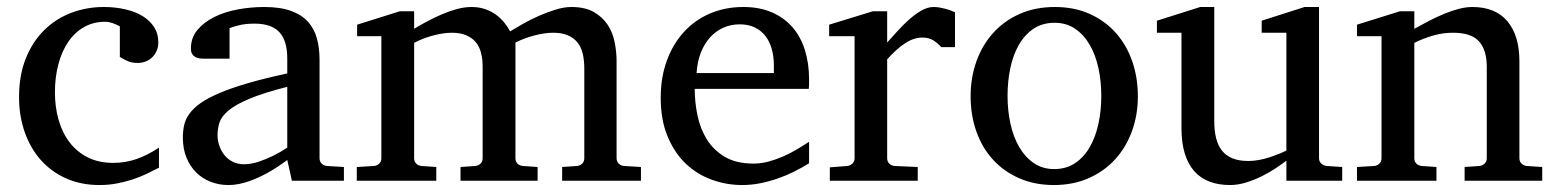

<svg xmlns="http://www.w3.org/2000/svg" viewBox="-20 -514 4426 546"><path d="M432.1 -37.1Q415 -28.3 396.2 -19.3Q377.4 -10.3 356.2 -3.4Q335 3.4 311.8 7.8Q288.6 12.2 263.2 12.2Q210.4 12.2 168.2 -6.6Q126 -25.4 96.2 -58.8Q66.4 -92.3 50.3 -138.2Q34.2 -184.1 34.2 -237.8Q34.2 -300.8 53.7 -348.6Q73.2 -396.5 106.4 -429Q139.6 -461.4 183.3 -477.8Q227.1 -494.1 274.9 -494.1Q307.6 -494.1 336.2 -487.5Q364.7 -481 385.5 -468.3Q406.2 -455.6 418.2 -437Q430.2 -418.5 430.2 -394Q430.2 -379.4 425 -368.4Q419.9 -357.4 411.6 -349.9Q403.3 -342.3 392.8 -338.6Q382.3 -335 371.1 -335Q354.5 -335 342.3 -340.6Q330.1 -346.2 320.8 -352.1V-439Q310.5 -444.8 299.6 -448.5Q288.6 -452.1 278.8 -452.1Q245.6 -452.1 219 -437Q192.4 -421.9 174.1 -395Q155.8 -368.2 146 -331.3Q136.2 -294.4 136.2 -251Q136.2 -209.5 146.7 -172.9Q157.2 -136.2 178 -109.1Q198.7 -82 229.7 -66.4Q260.7 -50.8 301.8 -50.8Q336.9 -50.8 368.4 -61.8Q399.9 -72.8 432.1 -94.2Z M796.9 -267.1Q729.5 -250 689.9 -233.4Q650.4 -216.8 630.1 -200Q609.9 -183.1 604.2 -165.8Q598.6 -148.4 598.6 -129.9Q598.6 -114.3 603.8 -99.4Q608.9 -84.5 618.4 -72.8Q627.9 -61 641.8 -54Q655.8 -46.9 673.8 -46.9Q693.8 -46.9 715.6 -54.2Q737.3 -61.5 755.4 -70.3Q776.4 -80.6 796.9 -94.2ZM810.1 0 796.9 -59.1Q770.5 -39.1 742.7 -23.4Q730.5 -16.6 716.8 -10.3Q703.1 -3.9 688.7 1.2Q674.3 6.3 659.4 9.3Q644.5 12.2 629.9 12.2Q602.5 12.2 578.9 2.9Q555.2 -6.3 537.6 -23.9Q520 -41.5 510 -66.4Q500 -91.3 500 -123Q500 -141.6 503.7 -158.2Q507.3 -174.8 518.6 -190.4Q529.8 -206.1 550 -220.5Q570.3 -234.9 603.3 -249Q636.2 -263.2 683.8 -277.1Q731.4 -291 796.9 -305.2V-348.1Q796.9 -398.4 774.4 -422.6Q752 -446.8 703.6 -446.8Q677.2 -446.8 658.7 -441.9Q640.1 -437 632.8 -434.1V-347.2H560.1Q553.2 -347.2 546.6 -348.1Q540 -349.1 534.7 -352.3Q529.3 -355.5 526.1 -361.1Q522.9 -366.7 522.9 -376Q522.9 -406.7 541.5 -429Q560.1 -451.2 589.8 -465.8Q619.6 -480.5 656.7 -487.3Q693.8 -494.1 731 -494.1Q777.3 -494.1 807.9 -482.9Q838.4 -471.7 856.2 -451.7Q874 -431.6 881.3 -404.3Q888.7 -377 888.7 -344.2V-64Q888.7 -54.7 894.8 -48.8Q900.9 -43 909.7 -42L958 -39.1V0Z M1578.6 0V-39.1L1620.6 -42Q1629.9 -43 1635.7 -48.8Q1641.6 -54.7 1641.6 -64V-318.8Q1641.6 -342.3 1637.2 -361.1Q1632.8 -379.9 1622.3 -393.1Q1611.8 -406.2 1594.7 -413.6Q1577.6 -420.9 1552.7 -420.9Q1540 -420.9 1526.1 -418.7Q1512.2 -416.5 1498.3 -412.8Q1484.4 -409.2 1470.9 -404.1Q1457.5 -398.9 1445.8 -393.1V-64Q1445.8 -54.7 1451.7 -48.8Q1457.5 -43 1466.8 -42L1508.8 -39.1V0H1289.6V-39.1L1331.5 -42Q1340.8 -43 1346.7 -48.8Q1352.5 -54.7 1352.5 -64V-325.2Q1352.5 -346.2 1347.9 -364Q1343.3 -381.8 1332.8 -394.3Q1322.3 -406.7 1305.4 -413.8Q1288.6 -420.9 1264.6 -420.9Q1250.5 -420.9 1235.1 -418.2Q1219.7 -415.5 1205.6 -411.4Q1191.4 -407.2 1179 -402.1Q1166.5 -397 1157.7 -392.1V-64Q1157.7 -54.7 1163.6 -48.8Q1169.4 -43 1178.7 -42L1220.7 -39.1V0H994.6V-39.1L1043.5 -42Q1052.7 -43 1058.6 -48.8Q1064.5 -54.7 1064.5 -64V-411.1H995.6V-443.8L1116.7 -481.9H1157.7V-432.1Q1174.3 -442.4 1194.6 -453.1Q1214.8 -463.9 1236.3 -473.1Q1257.8 -482.4 1279.5 -488.3Q1301.3 -494.1 1320.8 -494.1Q1342.3 -494.1 1359.9 -488Q1377.4 -481.9 1390.9 -471.9Q1404.3 -461.9 1414.3 -449.5Q1424.3 -437 1430.7 -424.8Q1445.8 -434.1 1467.3 -446.3Q1488.8 -458.5 1512.7 -469Q1536.6 -479.5 1560.5 -486.8Q1584.5 -494.1 1604.5 -494.1Q1644 -494.1 1668.9 -479.7Q1693.8 -465.3 1708.3 -443.1Q1722.7 -420.9 1728 -393.6Q1733.4 -366.2 1733.4 -340.8V-64Q1733.4 -54.7 1739.5 -48.8Q1745.6 -43 1754.4 -42L1802.7 -39.1V0Z M2280.8 -49.8Q2259.8 -36.6 2237.1 -25.4Q2214.4 -14.2 2190.2 -5.9Q2166 2.4 2141.1 7.3Q2116.2 12.2 2090.8 12.2Q2045.4 12.2 2003.4 -3.2Q1961.4 -18.6 1929.4 -49.3Q1897.5 -80.1 1878.2 -126.7Q1858.9 -173.3 1858.9 -235.8Q1858.9 -294.4 1876.5 -342Q1894 -389.6 1925.3 -423.6Q1956.5 -457.5 1999.5 -475.8Q2042.5 -494.1 2093.8 -494.1Q2140.1 -494.1 2175.3 -478.8Q2210.4 -463.4 2233.9 -436.3Q2257.3 -409.2 2269 -371.3Q2280.8 -333.5 2280.8 -289.1V-275.9Q2280.8 -268.1 2279.8 -261.2H1955.6Q1955.6 -223.1 1963.6 -185.1Q1971.7 -147 1990.7 -116.7Q2009.8 -86.4 2042 -67.6Q2074.2 -48.8 2122.6 -48.8Q2144 -48.8 2165 -54.4Q2186 -60.1 2206.3 -68.8Q2226.6 -77.6 2245.1 -88.6Q2263.7 -99.6 2280.8 -110.8ZM2180.7 -328.1Q2180.7 -353 2174.8 -374.3Q2168.9 -395.5 2157 -411.1Q2145 -426.8 2126.7 -435.8Q2108.4 -444.8 2083.5 -444.8Q2058.6 -444.8 2037.1 -435.3Q2015.6 -425.8 1999.3 -407.7Q1982.9 -389.6 1972.9 -364Q1962.9 -338.4 1960.9 -306.2H2180.7Z M2656.7 -379.9Q2647 -391.1 2634.3 -399.2Q2621.6 -407.2 2603 -407.2Q2578.6 -407.2 2553.7 -390.9Q2528.8 -374.5 2502.9 -345.2V-64Q2502.9 -54.7 2508.8 -48.8Q2514.6 -43 2523.9 -42L2589.8 -39.1V0H2339.8V-38.1L2389.2 -42Q2397.9 -43 2404.1 -48.8Q2410.2 -54.7 2410.2 -64V-411.1H2337.9V-443.8L2461.9 -481.9H2502.9V-393.1Q2513.7 -404.8 2529.1 -422.1Q2544.4 -439.5 2562 -455.6Q2579.6 -471.7 2598.4 -482.9Q2617.2 -494.1 2634.8 -494.1Q2642.6 -494.1 2651.4 -492.7Q2660.2 -491.2 2668.5 -489Q2676.8 -486.8 2683.8 -484.1Q2690.9 -481.4 2695.8 -479V-379.9Z M3111.8 -241.2Q3111.8 -282.2 3103.8 -319.8Q3095.7 -357.4 3079.1 -386.2Q3062.5 -415 3037.6 -432.1Q3012.7 -449.2 2979 -449.2Q2944.3 -449.2 2918.9 -432.1Q2893.6 -415 2877.2 -386.2Q2860.8 -357.4 2853 -319.8Q2845.2 -282.2 2845.2 -241.2Q2845.2 -200.7 2853.3 -163.1Q2861.3 -125.5 2877.9 -96.7Q2894.5 -67.9 2919.4 -50.5Q2944.3 -33.2 2978 -33.2Q3012.2 -33.2 3037.6 -50.3Q3063 -67.4 3079.3 -96.2Q3095.7 -125 3103.8 -162.6Q3111.8 -200.2 3111.8 -241.2ZM3215.8 -240.2Q3215.8 -187 3199 -140.9Q3182.1 -94.7 3151.1 -60.8Q3120.1 -26.9 3075.9 -7.3Q3031.7 12.2 2977.1 12.2Q2922.4 12.2 2878.4 -7.1Q2834.5 -26.4 2803.7 -60.1Q2772.9 -93.8 2756.6 -139.9Q2740.2 -186 2740.2 -240.2Q2740.2 -293.5 2756.8 -339.8Q2773.4 -386.2 2804.7 -420.7Q2835.9 -455.1 2880.1 -474.6Q2924.3 -494.1 2980 -494.1Q3035.6 -494.1 3079.6 -474.1Q3123.5 -454.1 3153.8 -419.7Q3184.1 -385.3 3200 -339.1Q3215.8 -293 3215.8 -240.2Z M3638.2 0V-57.1Q3625.5 -47.4 3607.2 -35.2Q3588.9 -22.9 3567.6 -12.5Q3546.4 -2 3523.2 5.1Q3500 12.2 3478 12.2Q3445.8 12.2 3420.2 2.7Q3394.5 -6.8 3376.7 -26.6Q3358.9 -46.4 3349.4 -76.9Q3339.8 -107.4 3339.8 -149.9V-420.9H3270V-455.1L3393.1 -494.1H3433.1V-168.9Q3433.1 -142.6 3438.2 -121.6Q3443.4 -100.6 3454.8 -85.9Q3466.3 -71.3 3484.9 -63.7Q3503.4 -56.2 3529.8 -56.2Q3544.9 -56.2 3560.5 -59.1Q3576.2 -62 3590.3 -66.7Q3604.5 -71.3 3616.9 -76.4Q3629.4 -81.5 3638.2 -85.9V-420.9H3567.9V-455.1L3689.9 -494.1H3731V-64Q3731 -54.7 3737.5 -48.8Q3744.1 -43 3752.9 -42L3796.9 -39.1V0Z M4145 0V-39.1L4187 -42Q4195.8 -43 4201.9 -48.8Q4208 -54.7 4208 -64V-324.2Q4208 -371.6 4186 -396.2Q4164.1 -420.9 4111.8 -420.9Q4083 -420.9 4055.2 -412.8Q4027.3 -404.8 4002 -392.1V-64Q4002 -54.7 4007.8 -48.8Q4013.7 -43 4022.9 -42L4064.9 -39.1V0H3838.9V-39.1L3887.7 -42Q3897 -43 3902.8 -48.8Q3908.7 -54.7 3908.7 -64V-411.1H3838.9V-443.8L3960.9 -481.9H4002V-432.1Q4022.9 -443.8 4044.7 -455.1Q4066.4 -466.3 4087.9 -475.1Q4109.4 -483.9 4129.4 -489Q4149.4 -494.1 4167 -494.1Q4232.4 -494.1 4266.6 -453.6Q4300.8 -413.1 4300.8 -339.8V-64Q4300.8 -54.7 4306.9 -48.8Q4313 -43 4321.8 -42L4365.7 -39.1V0Z"/></svg>

Font: Charis SIL CyrE
Style: Regular
Weight: 400
Foundry: SIL International
Version: Version 5.000